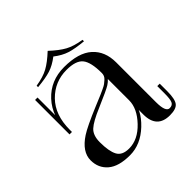

<svg xmlns="http://www.w3.org/2000/svg" viewBox="-230 -1154 1391 1391"><g transform="rotate(-45 465.0 -458.5)"><path d="M741 -119V-527Q741 -641 669 -705.5Q597 -770 450 -770Q311 -770 222 -674Q133 -578 133 -419H158Q158 -571 242.5 -657Q327 -743 448 -743Q544 -743 578.5 -699.5Q613 -656 613 -547V-121Q613 20 746 20Q811 20 833 -9Q855 -38 855 -119V-195H830V-121Q830 -62 820 -40Q810 -18 781 -18Q741 -18 741 -119ZM613 -545Q613 -532 608 -520Q603 -508 590.5 -497Q578 -486 567.5 -478Q557 -470 534 -459.5Q511 -449 498 -443Q485 -437 455 -425Q425 -413 412 -407Q264 -345 212 -311Q108 -243 108 -156Q108 -77 164.5 -28.5Q221 20 336 20Q446 20 538.5 -67.5Q631 -155 631 -249L613 -356V-266Q613 -183 535 -101Q457 -19 366 -19Q296 -19 272 -64Q248 -109 248 -202Q248 -272 285 -306Q322 -340 422 -382Q550 -437 578 -455Q620 -482 631 -516V-545ZM158 -750H133V-397H158ZM449 -937Q388 -880 339.5 -853.5Q291 -827 214 -815V-800Q299 -808 348 -823.5Q397 -839 449 -879ZM449 -937V-879Q501 -839 550 -823.5Q599 -808 684 -800V-815Q607 -827 558.5 -853.5Q510 -880 449 -937Z"/></g></svg>

Font: Solide Mirage
Style: Mono
Weight: 400
Width: 6
Designer: Jérémy Landes
Foundry: Velvetyne Type Foundry
Version: Version 1.1